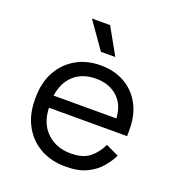

<svg xmlns="http://www.w3.org/2000/svg" viewBox="-130 -806 853 925"><g transform="rotate(20 296.5 -343.0)"><path d="M308 14Q233.2 14 177.5 -17.5Q121.8 -49 90.6 -106.1Q59.5 -163.2 59.5 -238.2V-250.2Q59.5 -326 90.5 -382.8Q121.5 -439.5 176.4 -471Q231.2 -502.5 302.2 -502.5Q371.5 -502.5 424.4 -473Q477.2 -443.5 507.2 -389Q537.2 -334.5 537.2 -260V-225.2H136.5Q139.2 -144.2 187.6 -99.1Q236 -54 309 -54Q373.2 -54 407.6 -83Q442 -112 460.2 -152.8L526.5 -121.2Q511.8 -90 485.2 -58.8Q458.8 -27.5 416.2 -6.8Q373.8 14 308 14ZM137.5 -287.8H459.5Q455.5 -357.8 412.6 -396.1Q369.8 -434.5 302 -434.5Q234.5 -434.5 191 -396.1Q147.5 -357.8 137.5 -287.8ZM353.5 -564H279.5L184 -700H277.2Z"/></g></svg>

Font: Space Grotesk Variable Light
Style: Regular
Weight: 300
Designer: Florian Karsten
Foundry: Florian Karsten
Version: Version 2.000